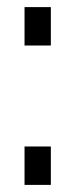

<svg xmlns="http://www.w3.org/2000/svg" viewBox="-20 -520 212 540"><path d="M123 -108V0H49V-108ZM123 -500V-392H49V-500Z"/></svg>

Font: Pathway Extreme 8pt Thin Light
Style: Regular
Weight: 300
Version: Version 1.001;gftools[0.9.26]